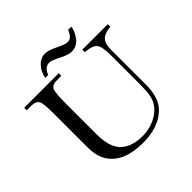

<svg xmlns="http://www.w3.org/2000/svg" viewBox="-196 -937 1119 1119"><g transform="rotate(-45 363.5 -377.5)"><path d="M548 -762Q540 -725 515 -693Q487 -660 448 -660Q419 -660 373 -684Q327 -708 308 -708Q271 -708 253 -661H231L230 -664Q238 -705 262 -731Q291 -763 327 -763Q355 -763 402.5 -739.5Q450 -716 469 -716Q503 -716 521 -765H545ZM708 -625V-604Q659 -600 637.5 -578.5Q616 -557 616 -508V-216Q616 -109 563 -58Q493 10 365 10Q208 10 148 -80Q117 -126 117 -204Q117 -208 117 -213V-469Q117 -476 117 -483Q117 -565 106 -583Q98 -598 74 -603Q70 -604 60 -604H19V-625H304V-604H292Q257 -604 252 -603Q229 -599 219 -583Q208 -563 208 -469V-217Q208 -94 271 -52Q318 -20 387 -20Q458 -20 514 -54Q570 -90 584 -144Q592 -175 592 -213Q592 -214 592.5 -232.5Q593 -251 593 -268V-480Q593 -555 576 -576Q559 -600 498 -604V-625Z"/></g></svg>

Font: New Athena Unicode
Style: Regular
Weight: 400
Designer: J. Rusten 1997; rev. by R. Hancock 2001, 2002, rev. by D. Mastronarde 2002-2021
Foundry: GreekKeys New Athena Unicode
Version: Version 5.008